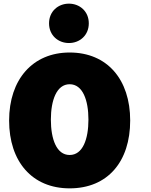

<svg xmlns="http://www.w3.org/2000/svg" viewBox="-20 -1006 830 1053"><path d="M362 27C571 27 694 -120 694 -345C694 -570 568 -718 362 -718C159 -718 30 -570 30 -345C30 -120 156 27 362 27ZM259 -350C259 -455 290 -544 362 -544C434 -544 465 -456 465 -350C465 -243 434 -156 362 -156C290 -156 259 -243 259 -350ZM249 -878C249 -812 299 -770 358 -770C417 -770 467 -812 467 -878C467 -944 417 -986 358 -986C299 -986 249 -944 249 -878Z"/></svg>

Font: Repo ExtraBlack
Style: Regular
Weight: 400
Designer: Stefan Peev
Foundry: Context Ltd
Version: Version 001.502